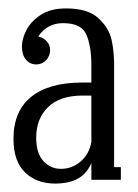

<svg xmlns="http://www.w3.org/2000/svg" viewBox="-20 -704 327 456"><path d="M63 -618Q78 -618 88.5 -608.5Q99 -599 99 -585Q99 -571 89.5 -561Q80 -551 66 -551Q51 -551 41.5 -562.5Q32 -574 32 -594Q32 -611 42.5 -632Q53 -653 76.5 -668.5Q100 -684 137 -684Q189 -684 214 -660.5Q239 -637 245 -609.5Q251 -582 251 -551V-307H267V-277H197V-550Q197 -593 185.5 -621Q174 -649 130 -649Q105 -649 87 -635Q69 -621 65 -601ZM111 -268Q67 -268 39.5 -294.5Q12 -321 12 -374Q12 -440 54 -474Q96 -508 176 -508H208V-477H176Q122 -477 94 -449.5Q66 -422 66 -377Q66 -340 83 -321.5Q100 -303 125 -303Q151 -303 171.5 -320.5Q192 -338 197 -367H210Q204 -316 181 -292Q158 -268 111 -268Z"/></svg>

Font: Margherita Variable
Style: Regular
Weight: 400
Designer: James Puckett
Foundry: Dunwich Type Founders
Version: Version 1.008